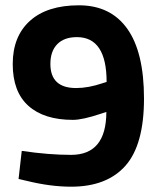

<svg xmlns="http://www.w3.org/2000/svg" viewBox="-20 -692 600 724"><path d="M248 -108Q381 -108 381 -270L360 -263Q291 -240 255 -240Q146 -240 87 -293Q28 -346 28 -450.5Q28 -555 93 -613.5Q158 -672 277.5 -672Q397 -672 460 -583.5Q523 -495 523 -320.5Q523 -146 453 -67Q383 12 248 12Q170 12 81 -10L50 -17L62 -123Q164 -108 248 -108ZM267 -360Q313 -360 366 -378L382 -383Q382 -552 270 -552Q222 -552 196 -525.5Q170 -499 170 -451Q170 -360 267 -360Z"/></svg>

Font: Titillium Web
Style: Bold
Weight: 700
Version: Version 1.001;PS 57.000;hotconv 1.0.70;makeotf.lib2.5.55311